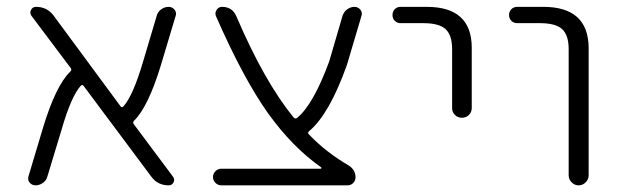

<svg xmlns="http://www.w3.org/2000/svg" viewBox="-20 -565 1811 563"><path d="M487.3 -46.9Q493.2 -39.1 488.8 -30.3Q484.4 -21.5 474.6 -21.5Q442.4 -21.5 423.8 -46.9L225.6 -312.5Q221.7 -318.4 216.8 -313.5Q188.5 -282.2 160.2 -183.6L119.1 -47.9Q116.2 -36.1 106 -28.8Q95.7 -21.5 84 -21.5Q73.2 -21.5 66.4 -30.3Q62.5 -35.2 62.5 -42Q62.5 -44.9 63.5 -47.9L106.4 -191.4Q143.6 -313.5 185.5 -354.5Q191.4 -359.4 187.5 -365.2L72.3 -518.6Q66.4 -526.4 70.8 -535.6Q75.2 -544.9 85.9 -544.9Q118.2 -544.9 137.7 -518.6L333 -253.9Q336.9 -248 341.8 -252.9Q370.1 -284.2 399.4 -383.8L439.5 -518.6Q442.4 -530.3 452.6 -537.6Q462.9 -544.9 474.6 -544.9Q485.4 -544.9 492.2 -536.1Q496.1 -531.2 496.1 -524.4Q496.1 -521.5 495.1 -518.6L452.1 -375Q415 -252.9 374 -211.9Q368.2 -207 372.1 -201.2Z M919.9 -70.3Q921.9 -70.3 922.4 -71.8Q922.9 -73.2 921.9 -74.2Q837.9 -132.8 765.6 -233.4Q693.4 -335 613.3 -517.6Q609.4 -527.3 615.2 -536.1Q621.1 -544.9 630.9 -544.9Q661.1 -544.9 672.9 -517.6Q754.9 -326.2 840.8 -220.7Q845.7 -214.8 851.6 -219.7Q898.4 -257.8 945.3 -384.8L984.4 -518.6Q988.3 -530.3 998 -537.6Q1007.8 -544.9 1019.5 -544.9Q1030.3 -544.9 1037.1 -536.1Q1041 -531.2 1041 -524.4Q1041 -521.5 1040 -518.6L997.1 -374Q945.3 -229.5 886.7 -180.7Q880.9 -175.8 885.7 -170.9Q936.5 -118.2 1002 -80.1Q1022.5 -67.4 1022.5 -44.9Q1022.5 -35.2 1015.6 -28.3Q1008.8 -21.5 999 -21.5H628.9Q619.1 -21.5 611.8 -28.8Q604.5 -36.1 604.5 -45.9Q604.5 -55.7 611.8 -63Q619.1 -70.3 628.9 -70.3Z M1154.3 -497.1Q1144.5 -497.1 1137.7 -503.9Q1130.9 -510.7 1130.9 -521Q1130.9 -531.2 1137.7 -538.1Q1144.5 -544.9 1154.3 -544.9H1231.4Q1363.3 -544.9 1363.3 -424.8V-248Q1363.3 -236.3 1355 -228Q1346.7 -219.7 1334.5 -219.7Q1322.3 -219.7 1314 -228Q1305.7 -236.3 1305.7 -248V-420.9Q1305.7 -461.9 1286.6 -479.5Q1267.6 -497.1 1221.7 -497.1Z M1497.1 -497.1Q1486.3 -497.1 1479.5 -503.9Q1472.7 -510.7 1472.7 -521Q1472.7 -531.2 1479.5 -538.1Q1486.3 -544.9 1497.1 -544.9H1573.2Q1705.1 -544.9 1706.1 -424.8V-50.8Q1706.1 -39.1 1697.3 -30.3Q1688.5 -21.5 1676.8 -21.5Q1665 -21.5 1656.2 -30.3Q1647.5 -39.1 1647.5 -50.8V-420.9Q1647.5 -461.9 1628.4 -479.5Q1609.4 -497.1 1563.5 -497.1Z"/></svg>

Font: irohamaru Light
Style: Regular
Weight: 200
Designer: [Source Han Sans]
Ryoko NISHIZUKA  (kana & ideographs); Paul D. Hunt (Latin, Greek & Cyrillic); Wenlong ZHANG  (bopomofo
Version: Version 1.01